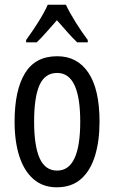

<svg xmlns="http://www.w3.org/2000/svg" viewBox="-20 -786 485 816"><path d="M403 -269Q403 -186 383.5 -123Q364 -60 324 -25Q284 10 221 10Q162 10 122 -25Q82 -60 62 -122.5Q42 -185 42 -269Q42 -402 86 -474.5Q130 -547 223 -547Q309 -547 356 -476.5Q403 -406 403 -269ZM125 -269Q125 -166 148.5 -113.5Q172 -61 223 -61Q321 -61 321 -269Q321 -476 223 -476Q171 -476 148 -424.5Q125 -373 125 -269ZM260 -766Q276 -732 302 -690.5Q328 -649 353 -616V-606H308Q287 -626 266 -650Q245 -674 222 -700Q199 -674 176.5 -648.5Q154 -623 136 -606H91V-616Q118 -653 143.5 -693.5Q169 -734 183 -766Z"/></svg>

Font: Noto Sans Myanmar ExtraCondensed
Style: Regular
Weight: 400
Width: 2
Designer: Monotype Design Team
Foundry: Monotype Imaging Inc.
Version: Version 2.107; ttfautohint (v1.8.4.7-5d5b)